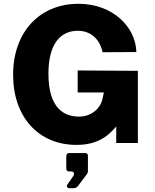

<svg xmlns="http://www.w3.org/2000/svg" viewBox="-20 -753 815 1011"><path d="M383 10C501 10 555 -44 592 -87V0H706V-380L389 -382V-266H527L519 -230C511 -188 466 -139 396 -139C318 -139 235 -182 235 -365C235 -529 304 -591 389 -591C462 -591 507 -542 520 -478L698 -479C695 -609 576 -733 393 -733C190 -733 49 -586 49 -359C49 -139 181 10 383 10ZM344 238H361C377 238 383 236 391 226L439 162C440 159 443 155 443 150V67C443 58 438 53 428 53H344C335 53 329 58 329 70V131C329 145 333 150 348 150H357C369 150 374 163 365 175L334 220C329 228 335 238 344 238Z"/></svg>

Font: United Sans ExtraBold
Style: Regular
Weight: 800
Designer: Pablo Impallari, Rodrigo Fuenzalida (Modified by Dan O. Williams)
Version: Version 1.000;PS 001.000;hotconv 1.0.88;makeotf.lib2.5.64775